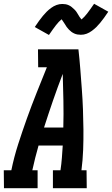

<svg xmlns="http://www.w3.org/2000/svg" viewBox="-49 -996 593 1016"><path d="M-28 0 -29 -95H11Q25 -164 47 -232.5Q69 -301 93.5 -369.5Q118 -438 145 -505.5Q172 -573 199 -640H153L152 -735H366Q372 -682 376 -629.5Q380 -577 384 -524Q388 -471 390 -417.5Q392 -364 392.5 -310.5Q393 -257 391 -203Q389 -149 382 -95H409L410 0H231V-95H271Q276 -128 278.5 -161Q281 -194 283 -226H155Q146 -194 137.5 -161Q129 -128 122 -95H150V0ZM184 -321H286Q288 -393 286.5 -464Q285 -535 283 -605Q256 -535 231.5 -464Q207 -393 184 -321ZM210 -811 135 -853Q147 -871 157.5 -885.5Q168 -900 178 -912Q188 -924 198 -934Q208 -944 221.5 -954Q235 -964 250 -969.5Q265 -975 281 -975Q290 -975 298.5 -973.5Q307 -972 315.5 -968Q324 -964 330 -959Q336 -954 343 -947.5Q350 -941 355 -934Q360 -927 363.5 -920.5Q367 -914 372 -906.5Q377 -899 382 -893Q397 -905 412 -924.5Q427 -944 449 -976L524 -934Q512 -916 501.5 -901.5Q491 -887 481 -875Q471 -863 461 -853Q451 -843 437.5 -833Q424 -823 409.5 -817.5Q395 -812 379 -812Q370 -812 361 -813.5Q352 -815 343.5 -819Q335 -823 329 -827.5Q323 -832 316 -839Q309 -846 304 -853Q299 -860 295.5 -866.5Q292 -873 286 -881Q280 -889 277 -894Q262 -882 247 -862.5Q232 -843 210 -811Z"/></svg>

Font: Iosevka QP
Style: Bold Italic
Weight: 700
Italic angle: -9°
Designer: Belleve Invis
Foundry: Belleve Invis
Version: Version 20.0.0; ttfautohint (v1.8.4)